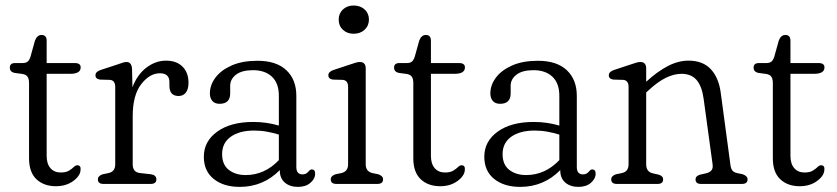

<svg xmlns="http://www.w3.org/2000/svg" viewBox="-20 -684 3112 714"><path d="M63.5 -409 33.5 -413Q16.5 -417 16.5 -432.5Q16.5 -449.5 36 -449.5H64Q75.5 -449.5 82.2 -454.5Q89 -459.5 93.5 -473.5L110 -533Q118 -554 134.5 -554Q153.5 -554 153.5 -532.5V-449.5H258Q280 -449.5 280 -433.5Q280 -409.5 241.5 -409.5H153.5V-104Q153.5 -75 167.5 -58.8Q181.5 -42.5 206 -42.5Q225 -42.5 236.2 -49.2Q247.5 -56 254.2 -62.8Q261 -69.5 267.5 -69.5Q282 -69 279.5 -51Q278 -29.5 251.8 -10.5Q225.5 8.5 188 8.5Q143 8.5 115.5 -17.5Q88 -43.5 88 -95.5V-375Q88 -390 82.8 -398.2Q77.5 -406.5 63.5 -409Z M471 -428 472.5 -359.5Q491 -407.5 525 -433Q559 -458.5 597.5 -458.5Q636.5 -458.5 658.8 -436.2Q681 -414 681 -376Q681 -352 671 -339.5Q661 -327 644.5 -327Q610 -327 610 -365V-379Q610 -411.5 574.5 -411.5Q536.5 -411.5 505 -370.8Q473.5 -330 473.5 -251.5V-73Q473.5 -43.5 500.5 -40.5L541 -36Q561.5 -33 561.5 -17Q561.5 0 540 0H365Q344 0 344 -17Q344 -30 362 -36L384 -40.5Q408.5 -46 408.5 -73V-360.5Q408.5 -385 389 -387L352 -388Q335 -390.5 335 -404Q335 -417.5 355 -424L416 -444Q427.5 -448 436 -450.8Q444.5 -453.5 450 -453.5Q469.5 -453.5 471 -428Z M738 -101Q738 -158.5 787.8 -194.5Q837.5 -230.5 922 -230.5Q971.5 -230.5 1017 -217V-328Q1017 -374.5 991.2 -398.8Q965.5 -423 921 -423Q879 -423 857.5 -406.2Q836 -389.5 836 -365V-336.5Q836 -298 796.5 -298Q778.5 -298 769.5 -308.8Q760.5 -319.5 760.5 -336.5Q760.5 -368 781.5 -395.8Q802.5 -423.5 842 -440.8Q881.5 -458 937.5 -458Q1007.5 -458 1044.8 -423Q1082 -388 1082 -327.5V-63Q1082 -35.5 1105 -35.5Q1118.5 -35.5 1126.5 -45.5Q1129 -48.5 1132 -51.2Q1135 -54 1139 -54Q1152 -54 1152 -38Q1152 -19.5 1134.5 -4.2Q1117 11 1088 11Q1058 11 1039.2 -5Q1020.5 -21 1020.5 -50.5V-51.5Q959 11 871.5 11Q811.5 11 774.8 -18.5Q738 -48 738 -101ZM806 -111Q806 -71.5 831 -52.2Q856 -33 893.5 -33Q964 -33 1017 -88.5V-183.5Q996 -190 973.2 -194.2Q950.5 -198.5 925 -198.5Q870.5 -198.5 838.2 -175.5Q806 -152.5 806 -111Z M1295 -558.5Q1271 -558.5 1255.2 -573.2Q1239.5 -588 1239.5 -611Q1239.5 -634 1255.2 -648.8Q1271 -663.5 1295 -663.5Q1320 -663.5 1336 -648.8Q1352 -634 1352 -611.5Q1352 -588.5 1336 -573.5Q1320 -558.5 1295 -558.5ZM1340 -429.5V-73Q1340 -46.5 1364.5 -40.5L1386.5 -36Q1404.5 -30 1404.5 -17Q1404.5 0 1383 0H1231Q1210 0 1210 -17Q1210 -30 1228 -36L1250 -40.5Q1274.5 -46.5 1274.5 -73V-360.5Q1274.5 -385 1255 -387L1218 -388Q1201 -390.5 1201 -404Q1201 -417.5 1221 -424L1281.5 -444Q1294 -448 1302.5 -450.8Q1311 -453.5 1318 -453.5Q1340 -453.5 1340 -429.5Z M1492.5 -409 1462.5 -413Q1445.5 -417 1445.5 -432.5Q1445.5 -449.5 1465 -449.5H1493Q1504.5 -449.5 1511.2 -454.5Q1518 -459.5 1522.5 -473.5L1539 -533Q1547 -554 1563.5 -554Q1582.5 -554 1582.5 -532.5V-449.5H1687Q1709 -449.5 1709 -433.5Q1709 -409.5 1670.5 -409.5H1582.5V-104Q1582.5 -75 1596.5 -58.8Q1610.5 -42.5 1635 -42.5Q1654 -42.5 1665.2 -49.2Q1676.5 -56 1683.2 -62.8Q1690 -69.5 1696.5 -69.5Q1711 -69 1708.5 -51Q1707 -29.5 1680.8 -10.5Q1654.5 8.5 1617 8.5Q1572 8.5 1544.5 -17.5Q1517 -43.5 1517 -95.5V-375Q1517 -390 1511.8 -398.2Q1506.5 -406.5 1492.5 -409Z M1781 -101Q1781 -158.5 1830.8 -194.5Q1880.5 -230.5 1965 -230.5Q2014.5 -230.5 2060 -217V-328Q2060 -374.5 2034.2 -398.8Q2008.5 -423 1964 -423Q1922 -423 1900.5 -406.2Q1879 -389.5 1879 -365V-336.5Q1879 -298 1839.5 -298Q1821.5 -298 1812.5 -308.8Q1803.5 -319.5 1803.5 -336.5Q1803.5 -368 1824.5 -395.8Q1845.5 -423.5 1885 -440.8Q1924.5 -458 1980.5 -458Q2050.5 -458 2087.8 -423Q2125 -388 2125 -327.5V-63Q2125 -35.5 2148 -35.5Q2161.5 -35.5 2169.5 -45.5Q2172 -48.5 2175 -51.2Q2178 -54 2182 -54Q2195 -54 2195 -38Q2195 -19.5 2177.5 -4.2Q2160 11 2131 11Q2101 11 2082.2 -5Q2063.5 -21 2063.5 -50.5V-51.5Q2002 11 1914.5 11Q1854.5 11 1817.8 -18.5Q1781 -48 1781 -101ZM1849 -111Q1849 -71.5 1874 -52.2Q1899 -33 1936.5 -33Q2007 -33 2060 -88.5V-183.5Q2039 -190 2016.2 -194.2Q1993.5 -198.5 1968 -198.5Q1913.5 -198.5 1881.2 -175.5Q1849 -152.5 1849 -111Z M2383 -429.5V-380Q2425 -418.5 2463.8 -438.5Q2502.5 -458.5 2540.5 -458.5Q2594 -458.5 2623.8 -426.2Q2653.5 -394 2660.5 -337L2696 -73Q2697.5 -58.5 2702.8 -51Q2708 -43.5 2720.5 -40.5L2742 -36Q2760 -29.5 2760 -17Q2760 0 2739 0H2587Q2566.5 0 2566.5 -17Q2566.5 -29.5 2583.5 -34.5L2605.5 -39.5Q2618.5 -42.5 2625.2 -50Q2632 -57.5 2630 -72.5L2596.5 -317.5Q2590 -364 2570.2 -386.8Q2550.5 -409.5 2514 -409.5Q2487 -409.5 2456.8 -395Q2426.5 -380.5 2390.5 -347L2383 -340V-73Q2383 -45 2407.5 -39.5L2429.5 -34.5Q2446 -29.5 2446 -17Q2446 0 2425.5 0H2274Q2253 0 2253 -17Q2253 -30 2271 -36L2293 -40.5Q2317.5 -46 2317.5 -73V-360.5Q2317.5 -385 2298 -387L2261 -388Q2244 -390.5 2244 -404Q2244 -417.5 2264 -424L2324.5 -444Q2337 -448 2345.5 -450.8Q2354 -453.5 2361 -453.5Q2383 -453.5 2383 -429.5Z M2829.5 -409 2799.5 -413Q2782.5 -417 2782.5 -432.5Q2782.5 -449.5 2802 -449.5H2830Q2841.5 -449.5 2848.2 -454.5Q2855 -459.5 2859.5 -473.5L2876 -533Q2884 -554 2900.5 -554Q2919.5 -554 2919.5 -532.5V-449.5H3024Q3046 -449.5 3046 -433.5Q3046 -409.5 3007.5 -409.5H2919.5V-104Q2919.5 -75 2933.5 -58.8Q2947.5 -42.5 2972 -42.5Q2991 -42.5 3002.2 -49.2Q3013.5 -56 3020.2 -62.8Q3027 -69.5 3033.5 -69.5Q3048 -69 3045.5 -51Q3044 -29.5 3017.8 -10.5Q2991.5 8.5 2954 8.5Q2909 8.5 2881.5 -17.5Q2854 -43.5 2854 -95.5V-375Q2854 -390 2848.8 -398.2Q2843.5 -406.5 2829.5 -409Z"/></svg>

Font: Fraunces 72pt SuperSoft Light
Style: Regular
Weight: 300
Version: Version 1.000;[0bf87f6ff]